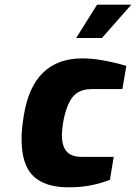

<svg xmlns="http://www.w3.org/2000/svg" viewBox="-20 -793 580 819"><path d="M72 -201Q72 -242 81 -297Q119 -544 332 -544Q409 -544 519 -512L502 -413H372Q316 -413 289 -378Q262 -343 249 -269Q244 -235 244 -218Q244 -169 264.5 -146.5Q285 -124 327 -124H465L449 -26Q410 -11 368 -2.5Q326 6 271 6Q173 6 122.5 -41.5Q72 -89 72 -201ZM394 -773H540L415 -631H305Z"/></svg>

Font: Exo ExtraBold
Style: Italic
Weight: 800
Italic angle: -9°
Designer: Natanael Gama
Foundry: Natanael Gama
Version: Version 1.500; ttfautohint (v1.6)